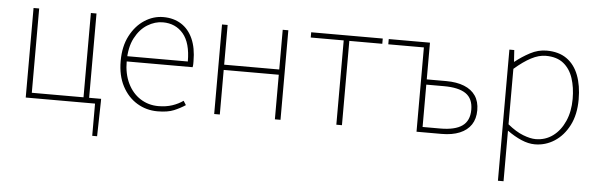

<svg xmlns="http://www.w3.org/2000/svg" viewBox="-47 -645 3174 1021"><g transform="rotate(5 1540.0 -134.0)"><path d="M466 172V0H96V-478H126V-28H402V-478H432V-28H496V-12L492 172Z M800 12Q740 12 690.5 -18Q641 -48 611.5 -104Q582 -160 582 -238Q582 -316 611.5 -372.5Q641 -429 688 -459.5Q735 -490 788 -490Q843 -490 883.5 -464.5Q924 -439 946 -390Q968 -341 968 -270Q968 -263 968 -255Q968 -247 966 -238H598V-266H938Q938 -365 897 -413.5Q856 -462 788 -462Q746 -462 706 -437.5Q666 -413 640 -363.5Q614 -314 614 -240Q614 -172 638.5 -121.5Q663 -71 706 -43.5Q749 -16 802 -16Q843 -16 876 -27Q909 -38 934 -56L948 -34Q921 -16 887.5 -2Q854 12 800 12Z M1102 0V-478H1132V-266H1426V-478H1456V0H1426V-238H1132V0Z M1754 0V-450H1578V-478H1960V-450H1784V0Z M2182 0V-450H1992V-478H2212V-282H2316Q2372 -282 2412 -266Q2452 -250 2473 -219Q2494 -188 2494 -142Q2494 -96 2473 -64.5Q2452 -33 2412 -16.5Q2372 0 2316 0ZM2212 -28H2306Q2385 -28 2423.5 -55.5Q2462 -83 2462 -142Q2462 -201 2423.5 -227.5Q2385 -254 2306 -254H2212Z M2636 222V-478H2662L2666 -416H2668Q2704 -445 2746.5 -467.5Q2789 -490 2834 -490Q2899 -490 2941.5 -460Q2984 -430 3005 -375Q3026 -320 3026 -246Q3026 -165 2996.5 -107.5Q2967 -50 2919 -19Q2871 12 2814 12Q2780 12 2742.5 -4Q2705 -20 2666 -48V42V222ZM2816 -16Q2868 -16 2908 -45.5Q2948 -75 2971 -127Q2994 -179 2994 -246Q2994 -307 2978 -356Q2962 -405 2926.5 -433.5Q2891 -462 2832 -462Q2795 -462 2754 -440.5Q2713 -419 2666 -378V-82Q2710 -46 2749 -31Q2788 -16 2816 -16Z"/></g></svg>

Font: SourceSans3VF
Style: Regular
Weight: 200
Designer: Paul D. Hunt
Foundry: Adobe
Version: Version 3.052;hotconv 1.1.0;makeotfexe 2.6.0